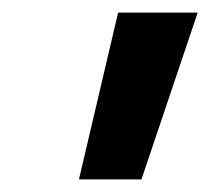

<svg xmlns="http://www.w3.org/2000/svg" viewBox="-20 -702 333 304"><path d="M293 -682 204 -418H105L167 -682Z"/></svg>

Font: Kantumruy Pro SemiBold
Style: Italic
Weight: 600
Italic angle: -13°
Version: Version 1.002